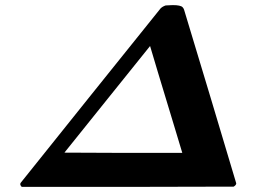

<svg xmlns="http://www.w3.org/2000/svg" viewBox="-20 -731 998 751"><path d="M629 -710Q630 -710 634 -710Q638 -710 644 -710.5Q650 -711 656 -711Q686 -711 694 -703Q698 -699 700 -693Q706 -674 805 -345Q904 -16 904 -14Q904 -7 894 -1L479 0H65Q56 -9 61 -16Q64 -20 334.5 -357.5Q605 -695 608 -698Q616 -706 629 -710ZM693 -133Q693 -134 661.5 -237.5Q630 -341 598.5 -445.5Q567 -550 567 -551Q491 -457 399 -342L232 -134L462 -133Z"/></svg>

Font: KaTeX_Math
Style: Bold Italic
Weight: 700
Version: Version 3699957226